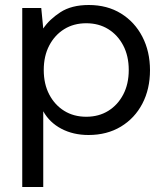

<svg xmlns="http://www.w3.org/2000/svg" viewBox="-20 -528 668 768"><path d="M69 220V-496H145L153 -414Q177 -450 221.5 -479Q266 -508 335 -508Q409 -508 464 -474Q519 -440 549.5 -381Q580 -322 580 -247Q580 -172 549.5 -113.5Q519 -55 463.5 -21.5Q408 12 334 12Q273 12 225.5 -13Q178 -38 153 -83V220ZM325 -61Q375 -61 413 -84.5Q451 -108 473 -150Q495 -192 495 -248Q495 -304 473 -346Q451 -388 413 -411.5Q375 -435 325 -435Q275 -435 237 -411.5Q199 -388 177 -346Q155 -304 155 -248Q155 -192 177 -150Q199 -108 237 -84.5Q275 -61 325 -61Z"/></svg>

Font: DeepMind Sans
Style: Regular
Weight: 400
Designer: Jonny Pinhorn / Modifications: Colophon Foundry
Foundry: Colophon Foundry
Version: Version 1.002; ttfautohint (v1.8.2)